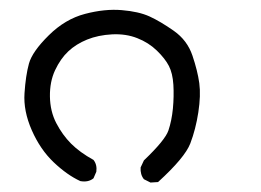

<svg xmlns="http://www.w3.org/2000/svg" viewBox="-20 -269 540 398"><path d="M292 109.4 278.3 102.5Q270.5 92.8 271.5 78.1L278.3 63.5Q322.3 21.5 329.1 1.5Q335.9 -18.6 338.4 -43.9Q340.8 -69.3 339.4 -93.3Q337.9 -117.2 330.1 -132.3Q322.3 -147.5 305.2 -164.1Q288.1 -180.7 264.6 -189.9Q241.2 -199.2 212.4 -197.8Q183.6 -196.3 160.6 -187Q137.7 -177.7 121.6 -162.6Q105.5 -147.5 94.2 -123.5Q83 -99.6 83.5 -68.8Q84 -38.1 96.7 -13.7Q109.4 10.7 127.4 28.8Q145.5 46.9 173.8 62.5Q181.6 72.3 179.7 86.9L173.8 100.6Q163.1 109.4 146.5 106.4Q119.1 93.8 91.3 67.4Q63.5 41 45.9 1Q28.3 -39.1 30.8 -75.7Q33.2 -112.3 40 -137.2Q46.9 -162.1 81.1 -195.8Q115.2 -229.5 156.2 -240.2Q197.3 -251 232.4 -248Q267.6 -245.1 290 -234.9Q312.5 -224.6 340.3 -205.1Q368.2 -185.5 378.9 -153.8Q389.6 -122.1 393.1 -96.7Q396.5 -71.3 391.1 -36.1Q385.7 -1 374.5 28.3Q363.3 57.6 307.6 108.4Z"/></svg>

Font: JasonHandwriting4
Style: Regular
Weight: 400
Version: Version 1.01.21